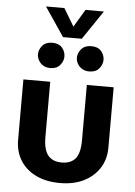

<svg xmlns="http://www.w3.org/2000/svg" viewBox="-60 -933 700 998"><g transform="rotate(5 290.0 -434.0)"><path d="M195 -500V-213Q195 -146 219 -116.5Q243 -87 291 -87Q338 -87 362 -115.5Q386 -144 386 -213V-500H526V-185Q526 -125 497 -79Q468 -33 415.5 -6.5Q363 20 291 20Q218 20 165 -6Q112 -32 83.5 -78Q55 -124 55 -185V-500ZM119 -637Q119 -661 136.5 -682Q154 -703 189 -703Q222 -703 239.5 -683Q257 -663 257 -637Q257 -613 239.5 -592Q222 -571 189 -571Q166 -571 150.5 -581Q135 -591 127 -606.5Q119 -622 119 -637ZM322 -637Q322 -661 340 -682Q358 -703 392 -703Q426 -703 443.5 -683Q461 -663 461 -637Q461 -613 443.5 -592Q426 -571 392 -571Q370 -571 354 -581Q338 -591 330 -606.5Q322 -622 322 -637ZM139 -888H235L290 -796L345 -888H441L339 -737H241Z"/></g></svg>

Font: Moderustic SemiBold
Style: Regular
Weight: 600
Designer: Tural Alisoy
Foundry: TAFT Foundry
Version: Version 2.120